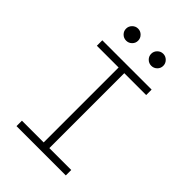

<svg xmlns="http://www.w3.org/2000/svg" viewBox="-255 -991 1097 1097"><g transform="rotate(45 293.0 -442.5)"><path d="M93.8 0V-43.9H269.5V-649.4H93.8V-693.4H492.2V-649.4H315.4V-43.9H492.2V0ZM191.4 -788.1Q171.4 -788.1 157 -802.2Q142.6 -816.4 142.6 -836.4Q142.6 -856.4 157 -870.8Q171.4 -885.3 191.4 -885.3Q211.4 -885.3 225.8 -870.8Q240.2 -856.4 240.2 -836.4Q240.2 -816.4 225.8 -802.2Q211.4 -788.1 191.4 -788.1ZM394.5 -788.1Q374.5 -788.1 360.1 -802.2Q345.7 -816.4 345.7 -836.4Q345.7 -856.4 360.1 -870.8Q374.5 -885.3 394.5 -885.3Q414.6 -885.3 429 -870.8Q443.4 -856.4 443.4 -836.4Q443.4 -816.4 429 -802.2Q414.6 -788.1 394.5 -788.1Z"/></g></svg>

Font: Cascadia Code ExtraLight
Style: Regular
Weight: 200
Monospace: yes
Designer: Aaron Bell
Foundry: Saja Typeworks
Version: Version 2407.024; ttfautohint (v1.8.4)